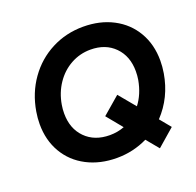

<svg xmlns="http://www.w3.org/2000/svg" viewBox="-131 -850 1052 1030"><g transform="rotate(-20 395.5 -335.0)"><path d="M49 -300Q49 -334 55 -370Q72 -471 127 -548.5Q182 -626 265 -669Q348 -712 446 -712Q542 -712 616.5 -673Q691 -634 732.5 -563Q774 -492 774 -400Q774 -365 768 -329Q746 -198 659 -106L710 -44L611 42L553 -28Q471 12 378 12Q282 12 207 -27Q132 -66 90.5 -137Q49 -208 49 -300ZM192 -309Q192 -222 244.5 -169Q297 -116 384 -116Q428 -116 467 -131L394 -220L494 -306L572 -212Q613 -265 627 -342Q631 -365 631 -391Q631 -477 579 -530Q527 -583 441 -583Q381 -583 329 -554.5Q277 -526 242 -474.5Q207 -423 196 -357Q192 -334 192 -309Z"/></g></svg>

Font: Oak Sans
Style: Bold Italic
Weight: 700
Italic angle: -9.5°
Foundry: Erik Kennedy, Walven
Version: Version 1.000